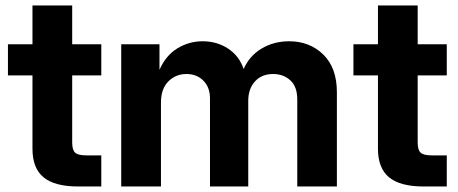

<svg xmlns="http://www.w3.org/2000/svg" viewBox="-20 -676 1661 696"><path d="M347.2 -515.6V-402.8H241.7V-159.2Q241.7 -132.8 252.2 -122.8Q262.7 -112.8 292 -112.8H347.2V0H263.2Q178.2 0 137.9 -33.2Q97.7 -66.4 97.7 -136.7V-402.8H8.8V-515.6H97.7V-656.2H241.7V-515.6Z M419.4 0V-515.6H558.1V-422.9Q581.1 -475.1 623 -500.7Q665 -526.4 714.4 -526.4Q766.6 -526.4 806.9 -499.8Q847.2 -473.1 863.3 -425.8Q883.8 -473.1 928 -499.8Q972.2 -526.4 1028.3 -526.4Q1102.5 -526.4 1151.9 -478.3Q1201.2 -430.2 1201.2 -341.8V0H1057.6V-315.4Q1057.6 -361.8 1032.5 -384.8Q1007.3 -407.7 970.2 -407.7Q928.7 -407.7 904.3 -380.9Q879.9 -354 879.9 -310.5V0H741.2V-319.3Q741.2 -359.4 717.3 -383.5Q693.4 -407.7 655.8 -407.7Q617.2 -407.7 590.3 -380.9Q563.5 -354 563.5 -304.2V0Z M1599.6 -515.6V-402.8H1494.1V-159.2Q1494.1 -132.8 1504.6 -122.8Q1515.1 -112.8 1544.4 -112.8H1599.6V0H1515.6Q1430.7 0 1390.4 -33.2Q1350.1 -66.4 1350.1 -136.7V-402.8H1261.2V-515.6H1350.1V-656.2H1494.1V-515.6Z"/></svg>

Font: Inter Display
Style: Bold
Weight: 700
Designer: Rasmus Andersson
Foundry: rsms
Version: Version 4.001;git-9221beed3